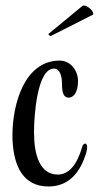

<svg xmlns="http://www.w3.org/2000/svg" viewBox="-20 -655 357 694"><path d="M164 -525C165 -525 165 -526 166 -526L314 -601C316 -601 317 -603 317 -606C317 -616 297 -635 283 -635C280 -635 278 -634 276 -632L156 -533C155 -533 155 -533 155 -532C155 -529 160 -525 164 -525ZM155 19C228 19 270 -30 292 -104C294 -111 295 -117 295 -122C295 -131 292 -136 288 -136C284 -136 279 -132 277 -124C258 -58 228 -24 189 -24C124 -24 103 -95 103 -176V-180C103 -230 113 -407 175 -407C197 -407 204 -379 204 -353C204 -318 211 -302 228 -302C246 -302 262 -321 262 -362C262 -400 235 -436 196 -436C67 -436 25 -276 25 -166C25 -156 25 -146 26 -137C32 -57 62 19 155 19Z"/></svg>

Font: Style Script
Style: Regular
Weight: 400
Designer: Robert E. Leuschke
Foundry: Robert E. Leuschke
Version: Version 1.010